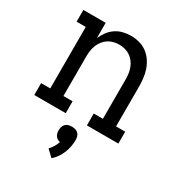

<svg xmlns="http://www.w3.org/2000/svg" viewBox="-184 -663 968 1036"><g transform="rotate(30 300.0 -144.5)"><path d="M38 0V-74H95V-457H38V-530H177V-435Q187 -458 202 -478Q217 -498 237.5 -512Q258 -526 282.5 -532Q307 -538 332 -538Q358 -538 384 -531Q410 -524 431 -508.5Q452 -493 467 -471Q482 -449 490.5 -424Q499 -399 502 -372.5Q505 -346 505 -320V-74H562V0H366V-74H423V-320Q423 -338 420.5 -356Q418 -374 411.5 -390.5Q405 -407 394 -421.5Q383 -436 368 -446Q353 -456 335.5 -460.5Q318 -465 300 -465Q282 -465 264.5 -460.5Q247 -456 232 -446Q217 -436 206 -421.5Q195 -407 188.5 -390.5Q182 -374 179.5 -356Q177 -338 177 -320V-74H234V0ZM289 249 249 211Q261 198 270.5 182.5Q280 167 285 151Q277 149 269 144.5Q261 140 256 132.5Q251 125 249 116.5Q247 108 247 99Q247 88 250 77.5Q253 67 260.5 59.5Q268 52 278.5 49Q289 46 300 46Q311 46 321.5 49Q332 52 339.5 59.5Q347 67 350 77.5Q353 88 353 99Q353 120 349 140.5Q345 161 337 180.5Q329 200 317 217.5Q305 235 289 249Z"/></g></svg>

Font: Iosevka Slab Extended
Style: Regular
Weight: 400
Width: 7
Monospace: yes
Designer: Belleve Invis
Foundry: Belleve Invis
Version: Version 11.1.1; ttfautohint (v1.8.3)